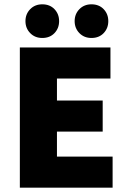

<svg xmlns="http://www.w3.org/2000/svg" viewBox="-20 -870 596 890"><path d="M72 0V-650H492V-506H244V-404H456V-260H244V-144H502V0ZM404 -694Q370 -694 348 -716.5Q326 -739 326 -772Q326 -805 348 -827.5Q370 -850 404 -850Q439 -850 460.5 -827.5Q482 -805 482 -772Q482 -739 460.5 -716.5Q439 -694 404 -694ZM176 -694Q142 -694 120 -716.5Q98 -739 98 -772Q98 -805 120 -827.5Q142 -850 176 -850Q211 -850 232.5 -827.5Q254 -805 254 -772Q254 -739 232.5 -716.5Q211 -694 176 -694Z"/></svg>

Font: Assistant ExtraBold
Style: Regular
Weight: 800
Designer: Hebrew By Ben Nathan, Latin by Paul Hunt
Version: Version 3.000